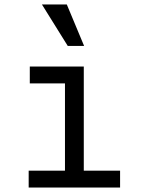

<svg xmlns="http://www.w3.org/2000/svg" viewBox="-20 -837 640 857"><path d="M108 0H516V-75.2H354V-540H113V-464.8H270V-75.2H108ZM282.4 -632 167.2 -817H278.2L355.4 -632Z"/></svg>

Font: CommitMonoV142 ExtLt
Style: Regular
Weight: 200
Monospace: yes
Designer: Eigil Nikolajsen
Foundry: Eigil Nikolajsen
Version: Version 1.142